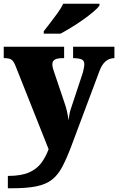

<svg xmlns="http://www.w3.org/2000/svg" viewBox="-23 -786 632 1027"><path d="M19 155Q90 155 132 136.5Q174 118 198 85.5Q222 53 237 12L61 -431Q50 -460 37.5 -467.5Q25 -475 2 -475H-3V-536H320V-475H315Q283 -475 270 -467Q257 -459 257 -442Q257 -432 260 -421Q263 -410 267 -399L320 -242Q330 -214 336 -187Q342 -160 343 -142Q346 -164 349.5 -180Q353 -196 357 -207L417 -388Q420 -396 424 -414Q428 -432 428 -442Q428 -461 415 -467.5Q402 -474 373 -475H368V-536H589V-475H585Q533 -472 509 -406L358 -3Q333 63 310 106.5Q287 150 255 175Q223 200 172.5 210.5Q122 221 42 221H19ZM211 -619Q226 -638 246 -664Q266 -690 285.5 -717Q305 -744 315 -766H509V-756Q500 -743 476.5 -723Q453 -703 422 -681Q391 -659 359 -639.5Q327 -620 301 -606H211Z"/></svg>

Font: Noto Serif Hentaigana Black
Style: Regular
Weight: 900
Designer: Kazuhiro Yamada
Foundry: nipponia
Version: Version 1.000; ttfautohint (v1.8.4.7-5d5b)